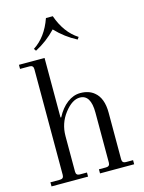

<svg xmlns="http://www.w3.org/2000/svg" viewBox="-135 -1007 815 1086"><g transform="rotate(-15 272.0 -464.0)"><path d="M284 -928Q320 -825 395 -777L386 -764Q318 -799 264 -856Q210 -799 142 -764L133 -777Q208 -825 244 -928ZM28 0V-24H84Q106 -24 106 -46V-666Q106 -688 84 -688H28V-712H178V-364L182 -363Q208 -413 244.5 -440.5Q281 -468 321 -468Q371 -468 402 -442Q448 -405 448 -319V-46Q448 -24 470 -24H512V0H312V-24H354Q376 -24 376 -46V-339Q376 -444 312 -444Q267 -444 222.5 -386.5Q178 -329 178 -254V-46Q178 -24 200 -24H242V0Z"/></g></svg>

Font: Old Standard TT
Style: Regular
Weight: 400
Designer: Alexey Kryukov <alexios@thessalonica.org.ru>
Version: Version 1.0